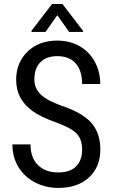

<svg xmlns="http://www.w3.org/2000/svg" viewBox="-20 -922 558 952"><path d="M387.2 -179.7C387.2 -144.9 377.3 -117.4 357.4 -97.2C337.6 -77 307.9 -66.9 268.6 -66.9C226.2 -66.9 192.8 -79.1 168.2 -103.5C143.6 -127.9 131.3 -162.1 131.3 -206.1H41.5C41.5 -163.7 51.5 -126.2 71.5 -93.5C91.6 -60.8 119.1 -35.4 154.1 -17.3C189 0.7 227.2 9.8 268.6 9.8C333 9.8 384 -7.6 421.4 -42.2C458.8 -76.9 477.5 -123 477.5 -180.7C477.5 -235.4 462.5 -279.6 432.4 -313.5C402.3 -347.3 352.2 -375.8 282.2 -398.9C237.3 -414.9 204.1 -432.9 182.6 -453.1C161.1 -473.3 150.4 -498.4 150.4 -528.3C150.4 -564.8 160.3 -593.1 180.2 -613.3C200 -633.5 228 -643.6 264.2 -643.6C303.9 -643.6 334.3 -631.5 355.5 -607.4C376.6 -583.3 387.2 -549.3 387.2 -505.4H477.1C477.1 -545.1 468.3 -581.5 450.7 -614.7C433.1 -647.9 408 -673.9 375.5 -692.6C342.9 -711.3 305.8 -720.7 264.2 -720.7C203.3 -720.7 154.1 -702.5 116.5 -666C78.9 -629.6 60.1 -583.2 60.1 -526.9C60.1 -494.3 66.7 -465.4 79.8 -440.2C93 -415 112.9 -392.5 139.4 -372.8C165.9 -353.1 204.3 -334.3 254.4 -316.4C304.5 -298.5 339.2 -280.1 358.4 -261.2C377.6 -242.4 387.2 -215.2 387.2 -179.7ZM392.1 -768.6 289.6 -902.3H238.3L136.2 -769.5V-763.7H205.6L264.2 -846.7L322.8 -763.7H392.1Z"/></svg>

Font: Roboto Condensed
Style: Regular
Weight: 400
Designer: Google
Version: Version 2.134; 2016